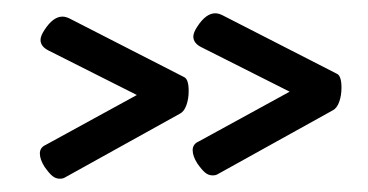

<svg xmlns="http://www.w3.org/2000/svg" viewBox="-20 -384 554 289"><path d="M279 -171Q270 -167 270 -158Q270 -149 277 -138Q284 -128 289 -124Q294 -120 300 -120Q305 -120 308 -122L481 -218Q487 -221 490.5 -230.5Q494 -240 494 -252Q494 -270 487 -273L315 -361Q309 -364 304 -364Q290 -364 277 -344Q271 -335 271 -329Q271 -319 283 -313L416 -246ZM49 -166Q40 -162 40 -153Q40 -144 47 -133Q54 -123 59 -119Q64 -115 70 -115Q75 -115 78 -117L251 -213Q257 -216 260.5 -225.5Q264 -235 264 -247Q264 -265 257 -268L85 -356Q79 -359 74 -359Q60 -359 47 -339Q41 -330 41 -324Q41 -314 53 -308L186 -241Z"/></svg>

Font: Farsan
Style: Regular
Weight: 400
Version: Version 1.001g;PS 1.001;hotconv 1.0.86;makeotf.lib2.5.63406 